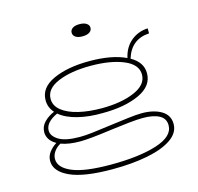

<svg xmlns="http://www.w3.org/2000/svg" viewBox="-130 -864 1257 1220"><g transform="rotate(-15 498.5 -254.5)"><path d="M911 40Q911 98 853 138Q795 178 693.5 198Q592 218 462 218Q275 218 183.5 176Q92 134 92 65Q92 33 112 7Q132 -19 160 -36Q130 -53 116.5 -75Q103 -97 103 -120Q103 -159 130.5 -187Q158 -215 197 -231Q164 -267 164 -315Q164 -398 258.5 -441Q353 -484 496 -484Q645 -484 736 -440Q751 -508 798 -547Q845 -586 909 -589V-556Q790 -549 754 -431Q831 -388 831 -315Q831 -231 735.5 -187Q640 -143 496 -143Q406 -141 331.5 -159.5Q257 -178 213 -215Q133 -178 133 -124Q133 -88 177 -61Q221 -34 315 -34Q349 -34 398 -39.5Q447 -45 525 -56Q584 -64 641.5 -71Q699 -78 732 -78Q811 -78 861 -48Q911 -18 911 40ZM197 -315Q197 -270 237 -238Q277 -206 345 -190Q413 -174 496 -174Q626 -174 712 -211Q798 -248 798 -315Q798 -382 712.5 -417.5Q627 -453 496 -453Q367 -453 282 -417.5Q197 -382 197 -315ZM878 40Q878 -5 839 -26Q800 -47 732 -47Q697 -47 639 -41Q581 -35 522 -27Q371 -6 311 -6Q233 -6 184 -25Q158 -11 141.5 12Q125 35 125 61Q125 118 206.5 152.5Q288 187 460 187Q647 187 762.5 150Q878 113 878 40ZM435 -687Q435 -705 451 -716Q467 -727 496 -727Q526 -727 542.5 -716Q559 -705 559 -687Q559 -669 542.5 -658Q526 -647 496 -647Q467 -647 451 -658Q435 -669 435 -687Z"/></g></svg>

Font: BioRhyme Expanded ExtraLight
Style: Regular
Weight: 275
Width: 7
Designer: Aoife Mooney
Foundry: Aoife Mooney Type
Version: Version 1.000